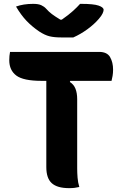

<svg xmlns="http://www.w3.org/2000/svg" viewBox="-20 -969 640 995"><path d="M360 -775H296Q261 -775 236.5 -781Q212 -787 183 -806Q145 -832 117 -861.5Q89 -891 63 -935Q101 -949 152 -949Q179 -949 194 -942Q209 -935 219 -924Q233 -908 249 -896Q265 -884 293 -867H300Q336 -892 358.5 -912.5Q381 -933 395 -949H401Q465 -949 491 -940Q517 -931 517 -918Q517 -911 511.5 -899Q506 -887 492 -871Q468 -843 433 -817.5Q398 -792 360 -775ZM391 0Q378 3 366.5 4.5Q355 6 338 6Q277 6 248.5 -19.5Q220 -45 220 -103V-550H195Q101 -550 64.5 -577.5Q28 -605 28 -657Q28 -680 32 -700H494Q535 -700 550.5 -673Q566 -646 566 -608Q566 -591 563.5 -576Q561 -561 558 -550H344L342 -544Q362 -532 371 -509.5Q380 -487 380 -455V-96Q380 -73 382 -48Q384 -23 391 0Z"/></svg>

Font: Recursive Sn Csl St XBd
Style: Regular
Weight: 800
Version: Version 1.085;hotconv 1.1.0;makeotfexe 2.6.0; ttfautohint (v